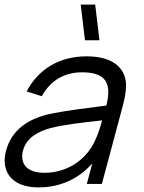

<svg xmlns="http://www.w3.org/2000/svg" viewBox="-50 -800 625 835"><path d="M382.5 -625 364 -780H301L319.5 -625ZM496.8 -447C487 -517 425.2 -555 326.7 -555C207.7 -555 116.7 -499 65.9 -402.5L131.7 -381.5C171.5 -453.5 233.1 -485.5 307.1 -485.5C386.4 -485.5 421 -457.4 421 -399.5C421 -382.6 418.1 -363.1 412.4 -341C337.7 -331 233.6 -319.5 155.9 -302C69.7 -280.5 0.1 -233.5 -23.6 -145C-27.6 -130.1 -29.7 -115.6 -29.7 -101.7C-29.7 -35.6 16.7 15 118 15C210 15 291.1 -21 351.5 -89.5L327.5 0H393L482.9 -335.5C491.5 -367.5 498.1 -399.4 498.1 -427.1C498.1 -434 497.7 -440.7 496.8 -447ZM143.5 -48.5C72.1 -48.5 46.4 -81.8 46.4 -119.7C46.4 -128 47.6 -136.6 49.9 -145C65.5 -203.5 120 -229.5 169.6 -243C233.5 -259.5 320.8 -268 394.1 -276.5C387.5 -252 377.2 -217 364.1 -190.5C328.2 -109 246.5 -48.5 143.5 -48.5Z"/></svg>

Font: Manrope
Style: RegularItalic
Weight: 400
Italic angle: -15°
Designer: Mikhail Sharanda
Foundry: Mikhail Sharanda
Version: Version 4.502;hotconv 1.0.109;makeotfexe 2.5.65596